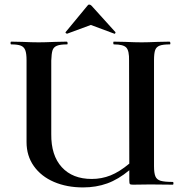

<svg xmlns="http://www.w3.org/2000/svg" viewBox="-20 -807 815 839"><path d="M735 0 637 -1 561 0Q550 0 547.5 -3Q545 -6 545 -19V-63Q497 -23 448.5 -5.5Q400 12 343 12Q272 12 216 -12Q160 -36 128 -81Q96 -126 96 -186V-544Q96 -573 90.5 -587.5Q85 -602 71 -607.5Q57 -613 29 -613Q26 -613 26 -619Q26 -625 29 -625L78 -624Q120 -622 149 -622Q175 -622 221 -624L271 -625Q275 -625 275.5 -619Q276 -613 273 -613Q243 -613 228.5 -607Q214 -601 209.5 -587Q205 -573 204 -542V-221Q203 -128 250 -76.5Q297 -25 381 -25Q424 -25 463 -40.5Q502 -56 545 -92L544 -542Q545 -585 532 -599Q519 -613 478 -613Q475 -613 475 -619Q475 -625 477 -625L527 -624Q571 -622 599 -622Q624 -622 670 -624L720 -625Q724 -625 724.5 -619Q725 -613 722 -613Q692 -613 677.5 -607.5Q663 -602 658 -588Q653 -574 653 -544V-81Q653 -51 659 -36.5Q665 -22 682 -17Q699 -12 735 -12Q738 -12 738 -6Q738 0 735 0ZM273 -660Q270 -660 267.5 -662.5Q265 -665 267 -667L362 -782Q365 -787 370 -787Q375 -787 380 -782L484 -667Q486 -665 483.5 -661.5Q481 -658 479 -660L377 -698L274 -660Z"/></svg>

Font: Cormorant Upright
Style: Bold
Weight: 700
Designer: Christian Thalmann (Catharsis Fonts)
Foundry: Catharsis Fonts
Version: Version 3.302